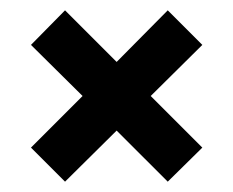

<svg xmlns="http://www.w3.org/2000/svg" viewBox="-20 -436 452 372"><path d="M106 -84 40 -150 140 -250 40 -349 106 -416 206 -316 305 -416 372 -349 272 -250 372 -150 305 -84 206 -183Z"/></svg>

Font: Odibee Sans
Style: Regular
Weight: 400
Designer: James Barnard - Barnard Co. Limited
Version: Version 2.001; ttfautohint (v1.8.3)